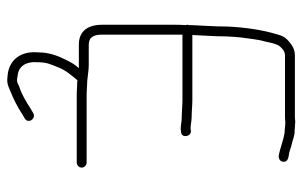

<svg xmlns="http://www.w3.org/2000/svg" viewBox="-176 -491 855 543"><g transform="rotate(90 251.5 -219.5)"><path d="M323 -627C319 -626.3 314 -626 308 -626H136C125.3 -626 115.3 -622.7 106 -616C90.1 -604.1 82.4 -596.7 77 -575C64.5 -534.2 57.1 -484.4 55 -433C55 -398.6 52.3 -365.6 51 -333V-326C50.3 -324.7 50 -323.3 50 -322C50 -320.7 50.3 -319.3 51 -318C50.3 -306 50 -295 50 -285V-81C50 -41.2 67.4 -15 106 -15H173C165.3 -7.3 157.6 4.8 153 14C140.4 39.1 128 64.3 128 102C124.3 149.5 149.2 180.7 189 186C211.8 189 217 187.7 235 180C261.6 168.9 280.1 160.2 303 145L315 138C331.3 128.5 315.7 104.9 300 114L288 121C266.3 134.8 249.7 145.4 224 154C210.9 160.6 209.4 161 193 158C165.8 155.3 153.3 131.8 156 102C156 77.2 161.6 64.8 169 47C177.8 22.7 192.1 6.9 207 -11C212.3 -10.3 218 -10 224 -10C234 -9.3 244 -9 254 -9H440C447.1 -9 454 -15.6 454 -23C454 -30.4 447.1 -37 440 -37H254C244.7 -37 235 -37.3 225 -38C200.3 -38 185.3 -43 163 -43H107C84.1 -43 78 -58.1 78 -81V-308H262C278.7 -308 297.1 -306 312 -306C323.1 -306 334.8 -303 345 -303L353 -304C370.5 -304 367.9 -332 351 -332L343 -331C332.5 -331 322.4 -334 311 -334C296.6 -334 278 -336 262 -336H79C80.3 -368.2 83 -400.3 83 -432C83.7 -447.3 84.7 -461.3 86 -474C89.6 -496.8 91.1 -520.7 97 -540C99.7 -552.5 103.8 -573.8 110 -582C114.6 -587.7 124.2 -598 136 -598H308C315.3 -598 321 -598.3 325 -599C333.2 -599 345.4 -597 354 -597C378 -593.6 398.2 -584 422 -580C429.9 -580 436.8 -585.2 437.5 -592.5C438.6 -604.5 428.4 -607.5 418 -609C410.4 -609 395.2 -616.1 388 -617C379.6 -618.7 366.7 -623.9 357 -625C346.9 -625 331.9 -627 323 -627Z"/></g></svg>

Font: HoneyBee
Style: XLit
Weight: 200
Foundry: Cannot Into Space Fonts
Version: Version 0.89